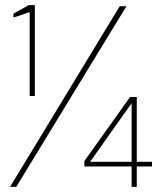

<svg xmlns="http://www.w3.org/2000/svg" viewBox="-20 -724 620 744"><path d="M95 -352V-677L32 -656V-671L91 -704H115V-352ZM19 0 444 -700H470L43 0ZM490 0V-79H307V-100L484 -348H510V-97H569V-79H510V0ZM329 -97H490V-324Z"/></svg>

Font: DM Sans 12pt Thin
Style: Regular
Weight: 250
Version: Version 4.004;gftools[0.9.30]